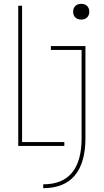

<svg xmlns="http://www.w3.org/2000/svg" viewBox="-20 -760 540 1000"><path d="M75 0V-730H95V-20H315V0ZM205 200Q305 200 355 139.5Q405 79 405 -41V-500H245V-520H425V-41Q425 88 369.5 154Q314 220 205 220ZM403 -658Q384 -658 372.5 -669Q361 -680 361 -699Q361 -718 372.5 -729Q384 -740 403 -740Q422 -740 433.5 -729Q445 -718 445 -699Q445 -680 433.5 -669Q422 -658 403 -658Z"/></svg>

Font: M PLUS Code Latin Thin
Style: Regular
Weight: 250
Designer: Coji Morishita
Foundry: UNDERFOREST DESIGN
Version: Version 1.002; ttfautohint (v1.8.3)